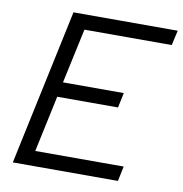

<svg xmlns="http://www.w3.org/2000/svg" viewBox="-79 -774 809 849"><g transform="rotate(10 325.5 -350.0)"><path d="M34 0 183 -700H651L636 -633H244L191 -387H464L450 -320H177L123 -67H520L506 0Z"/></g></svg>

Font: Red Hat Text
Style: Italic
Weight: 400
Italic angle: -12°
Designer: Pentagram / MCKL
Foundry: Pentagram / MCKL
Version: Version 1.005; Red Hat Text Italic